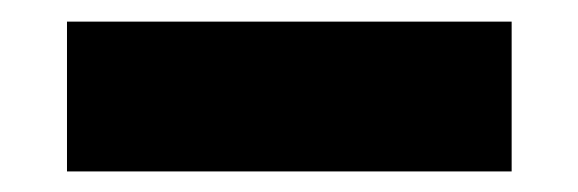

<svg xmlns="http://www.w3.org/2000/svg" viewBox="-20 -374 548 182"><path d="M43.5 -211.5V-353.5H465V-211.5Z"/></svg>

Font: SVN-Sora Variable
Style: Regular
Weight: 400
Designer: Jonathan Barnbrook, Julián Moncada
Foundry: Barnbrook Fonts
Version: Version 2.000 - Viet hoa boi STYLEno.1 Fonts